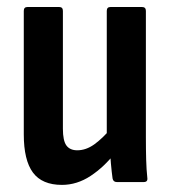

<svg xmlns="http://www.w3.org/2000/svg" viewBox="-20 -512 477 540"><path d="M154.2 8Q98.3 8 72.6 -26.7Q46.9 -61.5 46.9 -133.9V-481.4Q46.9 -492.3 57.3 -492.3H146.5Q156.9 -492.3 156.9 -481.4V-149.8Q156.9 -116.5 166.7 -102.9Q176.6 -89.3 197.3 -89.3Q221.6 -89.3 244.8 -105.7Q268 -122.2 293.9 -152.7L304.1 -82.4Q273 -42.4 234.8 -17.2Q196.6 8 154.2 8ZM308.5 0Q298.6 0 296.6 -10Q294.1 -28 291.9 -52.6Q289.6 -77.2 289.6 -95.1L280.3 -126.1V-481.4Q280.3 -492.3 290.7 -492.3H379.4Q390.3 -492.3 390.3 -481.4V-125.3Q390.3 -90.7 391.1 -62.5Q391.9 -34.3 394.3 -12.4Q396.3 0 384.4 0Z"/></svg>

Font: Sofia Sans Condensed
Style: Regular
Weight: 400
Designer: Botio Nikoltchev, Ani Petrova
Foundry: lettersoup
Version: Version 4.100